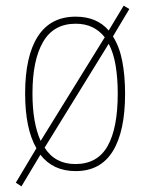

<svg xmlns="http://www.w3.org/2000/svg" viewBox="-20 -596 519 680"><path d="M423 -264Q423 -131 379.5 -60.5Q336 10 248 10Q168 10 123 -48L56 64L36 51L109 -71Q69 -140 69 -265Q69 -397 114 -467Q159 -537 248 -537Q323 -537 365 -488L418 -576L438 -564L380 -467Q403 -431 413 -379.5Q423 -328 423 -264ZM95 -265Q95 -161 124 -97L351 -464Q333 -487 307.5 -499.5Q282 -512 248 -512Q170 -512 132.5 -447.5Q95 -383 95 -265ZM397 -265Q397 -319 389.5 -364Q382 -409 365 -441L138 -73Q175 -15 247 -15Q325 -15 361 -78.5Q397 -142 397 -265Z"/></svg>

Font: Noto Sans Georgian Condensed Thin
Style: Regular
Weight: 100
Width: 3
Designer: Monotype Design Team, Akaki Razmadze
Foundry: Google LLC
Version: Version 2.005; ttfautohint (v1.8.4.7-5d5b)